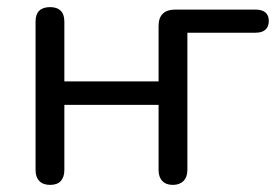

<svg xmlns="http://www.w3.org/2000/svg" viewBox="-20 -513 783 540"><path d="M121 7Q101 7 90.5 -4Q80 -15 80 -35V-452Q80 -473 90.5 -483Q101 -493 121 -493Q140 -493 150.5 -483Q161 -473 161 -452V-284H426V-440Q426 -463 438 -474.5Q450 -486 472 -486H699Q717 -486 726.5 -478Q736 -470 736 -454Q736 -438 726.5 -429.5Q717 -421 699 -421H507V-35Q507 -15 496 -4Q485 7 466 7Q447 7 436.5 -4Q426 -15 426 -35V-218H161V-35Q161 -15 151 -4Q141 7 121 7Z"/></svg>

Font: Nunito
Style: Regular
Weight: 400
Designer: Vernon Adams
Foundry: Vernon Adams
Version: Version 3.602